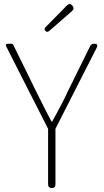

<svg xmlns="http://www.w3.org/2000/svg" viewBox="-20 -946 522 966"><path d="M113 -512 222 -298V-18C222 -6 229 0 241 0C253 0 259 -6 259 -18V-298L466 -705C473 -719 469 -726 453 -726C444 -726 438 -722 434 -715L324 -492C300 -439 272 -388 243 -335H239C210 -388 186 -439 159 -492L47 -720C45 -724 42 -726 37 -726H24H21C10 -726 7 -721 12 -711ZM287 -842 343 -891C352 -900 352 -909 344 -918C335 -928 326 -928 317 -919L265 -866L208 -808C203 -803 203 -797 208 -791C213 -785 220 -784 226 -789Z"/></svg>

Font: GenSenRounded2 TW EL
Style: Regular
Weight: 250
Version: Version 2.100;PS 2.1;hotconv 16.6.51;makeotf.lib2.5.65220 DE